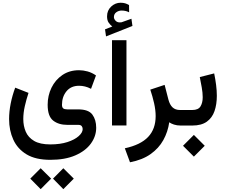

<svg xmlns="http://www.w3.org/2000/svg" viewBox="-20 -903 1624 1381"><path d="M435.5 307.1 510.7 381.8 435.5 457.5 361.3 381.8ZM272.5 307.1 347.7 381.8 272.5 457.5 197.8 381.8ZM341.8 246.6Q236.3 246.6 171.1 207.3Q106 168 75.7 101.3Q45.4 34.7 45.4 -46.4Q45.4 -100.6 56.9 -158.4Q68.4 -216.3 89.4 -272.5L185.1 -234.9Q169.4 -187.5 158.4 -139.2Q147.5 -90.8 147.5 -46.9Q147.5 2.9 165.3 44.4Q183.1 85.9 225.6 110.8Q268.1 135.7 341.8 135.7Q413.1 135.7 465.3 118.7Q517.6 101.6 546.1 75.9Q574.7 50.3 574.7 25.4Q574.7 13.7 567.9 4.4Q561 -4.9 543 -4.9H463.9Q401.4 -4.9 362.1 -35.9Q322.8 -66.9 322.8 -149.4Q322.8 -215.3 350.3 -272Q377.9 -328.6 428.7 -363.3Q479.5 -397.9 548.3 -397.9Q578.6 -397.9 610.1 -389.2Q641.6 -380.4 670.4 -360.4L634.8 -264.2Q612.3 -275.9 591.1 -281Q569.8 -286.1 548.8 -286.1Q490.7 -286.1 458.3 -246.6Q425.8 -207 425.8 -149.4Q425.8 -130.9 434.8 -123.5Q443.8 -116.2 464.8 -116.2H542.5Q616.7 -116.2 644.3 -78.9Q671.9 -41.5 671.9 16.1Q671.9 77.1 633.5 129.9Q595.2 182.6 521.7 214.6Q448.2 246.6 341.8 246.6Z M787.6 -712.4Q771 -725.6 760.5 -741.7Q750 -757.8 750 -785.6Q750 -828.1 779.5 -855.7Q809.1 -883.3 847.2 -883.3Q865.7 -883.3 879.9 -879.2Q894 -875 908.2 -866.7L908.7 -814.5Q893.6 -822.3 880.1 -824.7Q866.7 -827.1 854 -827.1Q834 -827.1 816.7 -814.9Q799.3 -802.7 799.3 -779.3Q799.8 -765.1 813.2 -752Q826.7 -738.8 853.5 -742.7Q854.5 -742.7 855.7 -743.2Q856.9 -743.7 857.9 -744.1L925.3 -768.1L932.6 -716.3L742.7 -641.1L735.4 -691.9ZM889.6 -613.8V-0.5H785.6V-613.8Z M1280.8 0Q1252.4 0 1231.2 -7.1Q1210 -14.2 1197.3 -23.4Q1187.5 45.4 1154.8 104.5Q1122.1 163.6 1063.2 205.3Q1004.4 247.1 915 264.2L877.9 163.6Q991.2 139.2 1045.4 82Q1099.6 24.9 1099.6 -67.9Q1099.6 -110.8 1088.4 -160.6Q1077.1 -210.4 1061 -258.3L1164.1 -292.5L1191.4 -186.5Q1201.2 -149.4 1221.2 -130.6Q1241.2 -111.8 1275.4 -111.8H1293.9V0Z M1362.8 0H1273.9V-111.8H1362.8Q1406.2 -111.8 1422.1 -137.7Q1438 -163.6 1438 -203.6Q1438 -235.8 1431.2 -273.7Q1424.3 -311.5 1417 -348.6L1520.5 -375Q1529.3 -332.5 1534.4 -292Q1539.6 -251.5 1539.6 -213.9Q1539.6 -152.3 1522.9 -104Q1506.3 -55.7 1467.5 -27.8Q1428.7 0 1362.8 0ZM1374.5 67.4 1452.6 145.5 1374.5 223.6 1296.4 145.5Z"/></svg>

Font: Vazirmatn UI Medium
Style: Regular
Weight: 500
Designer: Saber Rastikerdar
Foundry: Saber Rastikerdar
Version: Version 33.003